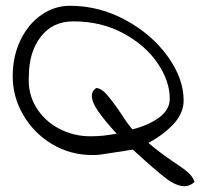

<svg xmlns="http://www.w3.org/2000/svg" viewBox="-20 -537 694 665"><path d="M619 108Q591 108 554 80Q517 52 440 -19Q429 -17 409.5 -14Q390 -11 370 -8L324 -1Q316 0 300 0Q224 0 161 -37.5Q98 -75 61 -138Q24 -201 24 -273Q24 -342 51 -398Q78 -454 123.5 -485.5Q169 -517 222 -517Q324 -517 415 -467.5Q506 -418 561 -341.5Q616 -265 616 -189Q616 -146 582.5 -109Q549 -72 494 -42Q534 -8 580 23Q614 45 631 60Q648 75 654 93Q638 108 619 108ZM384 -74Q341 -121 319.5 -152.5Q298 -184 298 -205Q298 -222 313 -232Q330 -232 349.5 -210Q369 -188 399 -144Q425 -103 439 -89Q497 -104 532.5 -131Q568 -158 568 -195Q568 -256 526 -318Q484 -380 407.5 -421.5Q331 -463 234 -463Q162 -463 121 -409.5Q80 -356 80 -273Q76 -214 104.5 -166.5Q133 -119 183.5 -92Q234 -65 293 -65Q316 -65 336 -67Q356 -69 384 -74Z"/></svg>

Font: Indie Flower
Style: Regular
Weight: 400
Designer: Kimberly Geswein
Foundry: Kimberly Geswein
Version: Version 2.000